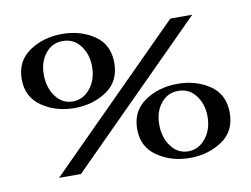

<svg xmlns="http://www.w3.org/2000/svg" viewBox="-65 -630 959 733"><g transform="rotate(-10 415.0 -263.5)"><path d="M394 -396Q394 -324 340 -288Q286 -252 215 -252Q143 -252 89 -289Q35 -326 35 -395Q35 -465 89 -502Q143 -539 216 -539Q288 -539 341 -503Q394 -467 394 -396ZM308 -396Q308 -444 282.5 -478Q257 -512 214 -512Q173 -512 147 -479.5Q121 -447 121 -398Q121 -347 147 -312.5Q173 -278 213 -278Q253 -278 280.5 -312Q308 -346 308 -396ZM795 -132Q795 -60 741 -24Q687 12 616 12Q544 12 490 -25Q436 -62 436 -131Q436 -201 490 -238Q544 -275 617 -275Q689 -275 742 -239Q795 -203 795 -132ZM709 -132Q709 -180 683.5 -214Q658 -248 615 -248Q574 -248 548 -215.5Q522 -183 522 -134Q522 -83 548 -48.5Q574 -14 614 -14Q654 -14 681.5 -48Q709 -82 709 -132ZM719 -525H634L110 0H195Z"/></g></svg>

Font: Uncial Antiqua
Style: Regular
Weight: 400
Designer: Astigmatic (AOETI)
Foundry: Astigmatic (AOETI)
Version: Version 1.000